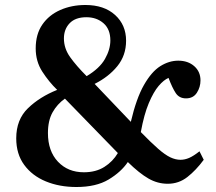

<svg xmlns="http://www.w3.org/2000/svg" viewBox="-20 -735 864 769"><path d="M286 14Q218 14 163.5 -8.5Q109 -31 77 -74.5Q45 -118 45 -181Q45 -256 92 -301.5Q139 -347 209 -375Q176 -407 149.5 -448Q123 -489 123 -541Q123 -598 149.5 -636.5Q176 -675 221.5 -695Q267 -715 322 -715Q397 -715 441 -675Q485 -635 485 -572Q485 -513 450 -470Q415 -427 359 -399L504 -247Q526 -341 556.5 -394.5Q587 -448 622 -470Q657 -492 694 -492Q733 -492 758 -470Q783 -448 783 -413Q783 -386 768.5 -363.5Q754 -341 725 -341Q698 -341 684 -362Q670 -383 655 -423Q636 -415 615.5 -391Q595 -367 576 -322Q557 -277 544 -206Q585 -164 613 -139.5Q641 -115 662 -105Q683 -95 703 -95Q720 -95 737.5 -102.5Q755 -110 779 -129L796 -95Q765 -53 730.5 -26Q696 1 652 1Q611 1 574.5 -20Q538 -41 492 -86Q465 -46 415 -16Q365 14 286 14ZM327 -430Q379 -461 400.5 -499Q422 -537 422 -573Q422 -618 394.5 -642Q367 -666 326 -666Q282 -666 259 -642Q236 -618 236 -581Q236 -541 261 -506Q286 -471 327 -430ZM316 -45Q364 -45 398 -66.5Q432 -88 452 -122L240 -340Q209 -318 190.5 -285Q172 -252 172 -202Q172 -130 212 -87.5Q252 -45 316 -45Z"/></svg>

Font: Literata 36pt SemiBold
Style: Regular
Weight: 600
Designer: Latin by Veronika Burian and Jose Scaglione. Greek by Irene Vlachou. Cyrillic by Vera Evstafieva.
Foundry: TypeTogether
Version: Version 3.002